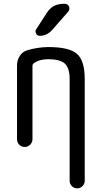

<svg xmlns="http://www.w3.org/2000/svg" viewBox="-20 -780 540 1019"><path d="M70.3 -41V-432.6Q70.3 -460 84.5 -482.4Q98.6 -504.9 123 -512.7Q176.8 -529.3 235.4 -530.3Q348.6 -530.3 389.2 -493.7Q429.7 -457 429.7 -360.4V179.7Q429.7 195.3 418 207.5Q406.2 219.7 390.1 219.7Q374 219.7 361.8 208Q349.6 196.3 349.6 179.7V-360.4Q349.6 -418.9 324.2 -442.4Q298.8 -465.8 235.4 -465.8Q189.5 -465.8 159.2 -444.3Q152.3 -439.5 152.3 -429.7V-41Q152.3 -24.4 140.1 -12.2Q127.9 0 110.8 0Q93.8 0 82 -12.2Q70.3 -24.4 70.3 -41ZM323.2 -759.8Q339.8 -759.8 346.2 -745.6Q352.5 -731.4 341.8 -717.8L255.9 -620.1Q228.5 -589.8 190.4 -589.8Q177.7 -589.8 171.4 -602.1Q165 -614.3 171.9 -624L228.5 -711.9Q258.8 -759.8 317.4 -759.8Z"/></svg>

Font: Rounded Mgen+ 1mn regular
Style: Regular
Weight: 400
Designer: [Source Han Sans]
Ryoko NISHIZUKA  (kana & ideographs); Paul D. Hunt (Latin, Greek & Cyrillic); Wenlong ZHANG  (bopomofo
Version: Version 1.059.20150602